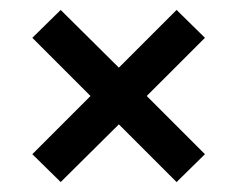

<svg xmlns="http://www.w3.org/2000/svg" viewBox="-20 -523 477 386"><path d="M219 -273 102 -157 45 -213 162 -330 45 -447 102 -503 219 -387 335 -503 392 -447 275 -330 392 -213 335 -157Z"/></svg>

Font: Scada
Style: Regular
Weight: 400
Designer: Jovanny Lemonad
Foundry: Jovanny Lemonad
Version: Version 3.005; ttfautohint (v0.91) -l 8 -r 50 -G 200 -x 0 -w